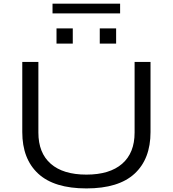

<svg xmlns="http://www.w3.org/2000/svg" viewBox="-20 -1028 954 1060"><path d="M270 -954.1V-1007.8H643.1V-954.1ZM292 -787.1V-871.1H381.8V-787.1ZM530.8 -787.1V-871.1H621.1V-787.1ZM103 -298.8V-686H191.9V-295.9Q191.9 -183.6 260.3 -123.8Q328.6 -64 457 -64Q585.4 -64 654.3 -123.8Q723.1 -183.6 723.1 -295.9V-686H811V-298.8Q811 -150.4 722.9 -69.1Q634.8 12.2 457 12.2Q279.3 12.2 191.2 -69.1Q103 -150.4 103 -298.8Z"/></svg>

Font: Archivo Expanded Light
Style: Regular
Weight: 300
Width: 7
Designer: Hector Gatti
Foundry: Omnibus-Type
Version: Version 2.001